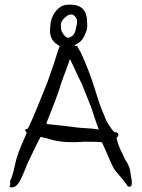

<svg xmlns="http://www.w3.org/2000/svg" viewBox="-20 -810 609 821"><path d="M252.9 -787.1Q260.7 -790 275.4 -790Q280.3 -790 286.1 -790Q309.6 -789.1 323.2 -780.3Q352.5 -763.7 352.5 -713.9Q355.5 -684.6 343.8 -664.1Q333 -633.8 306.6 -621.1Q297.9 -616.2 296.9 -615.2Q295.9 -614.3 303.7 -614.3Q311.5 -614.3 311.5 -611.3Q311.5 -608.4 326.2 -584Q362.3 -505.9 388.7 -419.9Q407.2 -357.4 422.9 -323.2Q426.8 -314.5 434.6 -293.9Q463.9 -244.1 471.7 -244.1Q481.4 -246.1 485.4 -237.3Q488.3 -227.5 479.5 -222.7Q477.5 -217.8 483.4 -200.2Q488.3 -181.6 516.6 -125Q536.1 -99.6 539.1 -62.5Q543.9 -38.1 543.9 -27.3Q543.9 -23.4 543 -20.5Q541 -11.7 534.2 -11.7Q525.4 -11.7 525.4 -14.6Q525.4 -16.6 503.9 -43.9Q486.3 -64.5 474.6 -78.1Q462.9 -91.8 439.5 -149.4Q418 -198.2 416 -201.2Q412.1 -204.1 339.8 -204.1Q244.1 -196.3 183.6 -217.8Q154.3 -224.6 153.3 -224.6Q150.4 -221.7 96.7 -109.4Q72.3 -44.9 58.6 -26.4Q46.9 -8.8 31.2 -8.8Q29.3 -8.8 27.3 -8.8Q20.5 -9.8 20.5 -11.7Q20.5 -11.7 20.5 -11.7Q20.5 -13.7 23.4 -17.6Q25.4 -29.3 22.5 -31.2Q21.5 -32.2 30.3 -52.7Q37.1 -70.3 43.9 -104.5Q52.7 -151.4 88.9 -228.5Q93.8 -239.3 93.8 -242.2Q93.8 -245.1 89.8 -249Q85 -253.9 89.8 -256.8Q93.8 -259.8 97.7 -259.8Q102.5 -256.8 182.6 -458Q202.1 -514.6 211.9 -542Q222.7 -577.1 227.5 -591.8Q230.5 -598.6 235.4 -612.3Q233.4 -614.3 227.5 -618.2Q186.5 -641.6 195.3 -698.2Q196.3 -730.5 213.9 -755.9Q230.5 -780.3 252.9 -787.1ZM300.8 -739.3Q293 -749 284.2 -748Q283.2 -748 282.2 -748Q272.5 -747.1 263.7 -740.2Q247.1 -727.5 242.2 -713.9Q240.2 -707 240.2 -699.2Q240.2 -689.5 243.2 -677.7Q255.9 -650.4 271.5 -648.4Q298.8 -654.3 303.7 -684.6Q304.7 -690.4 305.7 -694.3Q309.6 -707 309.6 -716.8Q309.6 -731.4 300.8 -739.3ZM303.7 -505.9Q280.3 -556.6 279.3 -557.6Q279.3 -557.6 278.3 -554.7Q277.3 -552.7 275.4 -547.9Q273.4 -543 272.5 -538.1Q261.7 -508.8 242.2 -456.1Q229.5 -414.1 216.8 -380.9Q202.1 -341.8 188.5 -308.6Q179.7 -288.1 178.7 -284.2Q178.7 -283.2 178.7 -283.2Q179.7 -280.3 183.6 -279.3Q251 -272.5 319.3 -263.7Q384.8 -259.8 392.6 -257.8Q395.5 -256.8 402.3 -255.9Q393.6 -279.3 370.1 -350.6Q341.8 -421.9 329.1 -453.1Q316.4 -476.6 303.7 -505.9Z"/></svg>

Font: Yahfie
Style: Heavy
Weight: 600
Designer: Joe Palazzolo
Foundry: jozolo LLC
Version: Version 001.000